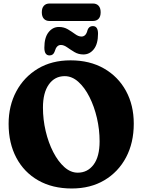

<svg xmlns="http://www.w3.org/2000/svg" viewBox="-20 -1058 814 1093"><path d="M381.5 -714.5Q491 -714.5 571.8 -668.2Q652.5 -622 697 -540.8Q741.5 -459.5 741.5 -354Q741.5 -245 697.5 -162Q653.5 -79 574.2 -32Q495 15 388.5 15Q278.5 15 197.8 -31Q117 -77 73 -160Q29 -243 29 -353Q29 -456 72.8 -537.8Q116.5 -619.5 195.5 -667Q274.5 -714.5 381.5 -714.5ZM547 -253.5Q547 -320.5 531.8 -386.2Q516.5 -452 489.2 -506Q462 -560 426 -592.2Q390 -624.5 348.5 -624.5Q291.5 -624.5 258 -577.2Q224.5 -530 224.5 -445.5Q224.5 -377.5 240 -311.8Q255.5 -246 283 -192.5Q310.5 -139 346.2 -107Q382 -75 422.5 -75Q478.5 -75 512.8 -120.8Q547 -166.5 547 -253.5ZM455 -748Q426.5 -748 404 -761.5Q381.5 -775 362.5 -788.5Q343.5 -802 326.5 -802Q301.5 -802 291.5 -765.5Q284 -742.5 262 -742.5Q232.5 -742.5 232.5 -786.5Q232.5 -844 256.2 -874.2Q280 -904.5 315 -904.5Q344 -904.5 366.5 -891Q389 -877.5 407.8 -863.8Q426.5 -850 444 -850Q470 -850 478.5 -887.5Q486.5 -909.5 508.5 -909.5Q538 -909.5 538 -866Q538 -808 514.2 -778Q490.5 -748 455 -748ZM218 -988Q218 -1012.5 229.8 -1025.2Q241.5 -1038 262 -1038H509Q529.5 -1038 541.2 -1025.2Q553 -1012.5 553 -988Q553 -963.5 541.2 -951Q529.5 -938.5 509 -938.5H262Q241.5 -938.5 229.8 -951.2Q218 -964 218 -988Z"/></svg>

Font: Fraunces 72pt SuperSoft
Style: Bold
Weight: 700
Version: Version 1.000;[0bf87f6ff]